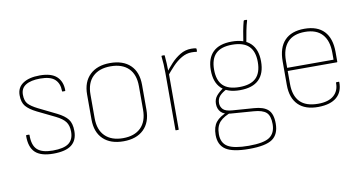

<svg xmlns="http://www.w3.org/2000/svg" viewBox="-77 -812 2294 1211"><g transform="rotate(-10 1070.0 -206.5)"><path d="M209 11Q130 11 94 -23Q58 -57 59 -130Q59 -134 63 -134H78Q81 -134 81 -130Q80 -65 110.5 -37Q141 -9 209 -9Q280 -9 311.5 -32.5Q343 -56 343 -106Q343 -146 325 -170Q307 -194 264 -215L151 -270Q105 -293 84 -318Q63 -343 63 -389Q63 -438 102 -464Q141 -490 209 -490Q283 -490 317.5 -458Q352 -426 352 -369Q352 -365 348 -365H334Q331 -365 331 -369Q331 -417 302.5 -443.5Q274 -470 209 -470Q149 -470 116.5 -450Q84 -430 84 -389Q84 -350 101.5 -330Q119 -310 163 -288L277 -232Q323 -209 343.5 -182.5Q364 -156 364 -107Q364 -48 326.5 -18.5Q289 11 209 11Z M659 11Q576 11 529.5 -33.5Q483 -78 483 -160V-319Q483 -400 530 -445Q577 -490 659 -490Q743 -490 789 -445.5Q835 -401 835 -319V-160Q835 -79 788.5 -34Q742 11 659 11ZM659 -9Q733 -9 773.5 -49Q814 -89 814 -164V-315Q814 -390 773.5 -429.5Q733 -469 659 -469Q586 -469 545 -429.5Q504 -390 504 -315V-164Q504 -89 545 -49Q586 -9 659 -9Z M996 0Q993 0 993 -3V-368Q993 -397 991.5 -423Q990 -449 987 -475Q987 -479 991 -479H1005Q1008 -479 1008 -475Q1010 -451 1011.5 -425.5Q1013 -400 1013 -373L1014 -361V-3Q1014 0 1010 0ZM1004 -343V-368Q1023 -393 1049 -421.5Q1075 -450 1108 -470Q1141 -490 1179 -490Q1200 -490 1210 -487Q1213 -486 1213 -482Q1213 -478 1213 -475Q1213 -472 1213 -469Q1213 -464 1207 -465Q1203 -466 1195.5 -466.5Q1188 -467 1178 -467Q1145 -467 1114 -449Q1083 -431 1056 -402.5Q1029 -374 1004 -343Z M1431 196Q1326 196 1281.5 166.5Q1237 137 1237 73Q1237 21 1261 -9Q1285 -39 1337 -58L1364 -53Q1310 -35 1284 -7Q1258 21 1258 72Q1258 128 1298 152Q1338 176 1432 176Q1529 176 1566 150Q1603 124 1603 67Q1603 14 1579.5 -7.5Q1556 -29 1499 -33L1353 -44Q1311 -47 1292 -67.5Q1273 -88 1273 -120Q1273 -150 1290.5 -171Q1308 -192 1338 -212L1356 -200Q1326 -185 1309.5 -167Q1293 -149 1293 -121Q1293 -99 1308.5 -82Q1324 -65 1368 -62L1505 -52Q1566 -48 1594.5 -21.5Q1623 5 1623 67Q1623 136 1580 166Q1537 196 1431 196ZM1438 -179Q1359 -179 1318.5 -218.5Q1278 -258 1278 -335Q1278 -411 1318.5 -450.5Q1359 -490 1439 -490Q1519 -490 1559.5 -450.5Q1600 -411 1600 -335Q1600 -258 1559.5 -218.5Q1519 -179 1438 -179ZM1438 -199Q1510 -199 1544.5 -232.5Q1579 -266 1579 -335Q1579 -403 1544.5 -436.5Q1510 -470 1438 -470Q1367 -470 1333 -436.5Q1299 -403 1299 -335Q1299 -266 1333 -232.5Q1367 -199 1438 -199ZM1529 -467 1510 -469Q1515 -505 1522 -542Q1529 -579 1536 -604Q1537 -609 1542 -609H1554Q1559 -609 1558 -604Q1550 -579 1542.5 -541.5Q1535 -504 1529 -467Z M1908 11Q1823 12 1778.5 -32.5Q1734 -77 1734 -160V-311Q1734 -399 1777.5 -444.5Q1821 -490 1904 -490Q1987 -490 2030 -444.5Q2073 -399 2073 -311V-250Q2073 -246 2070 -246H1755V-163Q1755 -87 1793 -48Q1831 -9 1909 -9Q1975 -9 2009 -38.5Q2043 -68 2042 -119Q2042 -123 2046 -123H2061Q2063 -123 2063 -120Q2064 -58 2024.5 -24Q1985 10 1908 11ZM1755 -266H2052V-311Q2052 -388 2014.5 -429Q1977 -470 1904 -470Q1830 -470 1792.5 -429Q1755 -388 1755 -311Z"/></g></svg>

Font: Sofia Sans Semi Condensed Thin
Style: Regular
Weight: 250
Version: Version 4.100